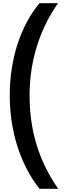

<svg xmlns="http://www.w3.org/2000/svg" viewBox="-20 -813 446 1201"><path d="M41 -217C41 3 104 212 227 368H344C228 201 165 13 165 -216C165 -445 236 -641 343 -793H227C110 -653 41 -446 41 -217Z"/></svg>

Font: Noto Sans Kannada ExtraCondensed
Style: Bold
Weight: 700
Width: 2
Designer: Jelle Bosma - Monotype Design Team
Foundry: Monotype Imaging Inc.
Version: Version 2.005